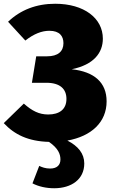

<svg xmlns="http://www.w3.org/2000/svg" viewBox="-30 -736 603 1023"><path d="M538 -196C538 -296 473 -354 352 -367C470 -391 518 -455 518 -530C518 -639 418 -716 264 -716C163 -716 79 -683 13 -620L105 -520C151 -556 193 -572 233 -572C288 -572 308 -543 308 -506C308 -462 279 -436 221 -436H163L140 -295H217C290 -295 324 -262 324 -209C324 -153 286 -126 227 -126C178 -126 141 -145 97 -184L-10 -80C47 -19 120 17 231 20C280 54 292 85 292 114C292 142 275 162 237 162C212 162 194 155 179 148L143 241C176 258 216 267 259 267C350 267 419 220 419 135C419 82 386 42 329 13C457 -10 538 -85 538 -196Z"/></svg>

Font: Fira Sans Heavy
Style: Regular
Weight: 900
Designer: bBox Type GmbH & Carrois Corporate GbR & Edenspiekermann AG
Foundry: bBox Type GmbH & Carrois Corporate GbR & Edenspiekermann AG
Version: Version 4.300;PS 004.300;hotconv 1.0.88;makeotf.lib2.5.64775